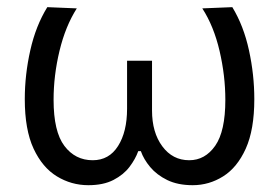

<svg xmlns="http://www.w3.org/2000/svg" viewBox="-20 -520 799 550"><path d="M233 10.5Q184.5 10.5 143 -14.8Q101.5 -40 76.2 -94.2Q51 -148.5 51 -236Q51 -306 66.8 -376Q82.5 -446 115.5 -499.5L200 -496Q167.5 -445 150.5 -374.5Q133.5 -304 133.5 -234Q133.5 -143 164.5 -102Q195.5 -61 245.5 -61Q292.5 -61 318.2 -101.8Q344 -142.5 344 -208.5V-346H415.5V-203.5Q415.5 -140.5 445 -100.8Q474.5 -61 522 -61Q567.5 -61 596.5 -102.5Q625.5 -144 625.5 -234Q625.5 -303 609 -374Q592.5 -445 559.5 -496L645.5 -499.5Q678 -446 693.2 -376Q708.5 -306 708.5 -236Q708.5 -148.5 684 -94.2Q659.5 -40 619.2 -14.8Q579 10.5 532 10.5Q489.5 10.5 459.2 -4.2Q429 -19 410.2 -41.5Q391.5 -64 383.5 -87H376Q368 -64.5 351 -42Q334 -19.5 305 -4.5Q276 10.5 233 10.5Z"/></svg>

Font: Commissioner
Style: Regular
Weight: 400
Designer: Kostas Bartsokas
Foundry: Kostas Bartsokas
Version: Version 1.000; ttfautohint (v1.8.3)